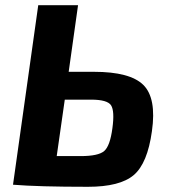

<svg xmlns="http://www.w3.org/2000/svg" viewBox="-20 -710 648 738"><path d="M244 -434H341Q480 -434 531 -383.5Q582 -333 564 -206Q547 -82 494 -37Q441 8 318 8Q127 8 30 0L127 -690H280ZM198 -110H290Q358 -110 380.5 -129.5Q403 -149 412 -217Q421 -283 407 -305Q393 -327 330 -327H229Z"/></svg>

Font: Exo 2.0
Style: Bold Italic
Weight: 700
Italic angle: -8°
Designer: Natanael Gama
Version: Version 1.001;PS 001.001;hotconv 1.0.70;makeotf.lib2.5.58329